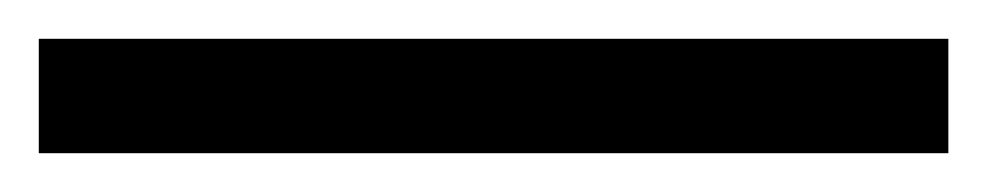

<svg xmlns="http://www.w3.org/2000/svg" viewBox="-25 -839 509 99"><path d="M-5 -760V-819H464V-760Z"/></svg>

Font: Noto Serif Sinhala
Style: Regular
Weight: 400
Designer: Jelle Bosma - Monotype Design Team
Foundry: Monotype Imaging Inc.
Version: Version 2.006